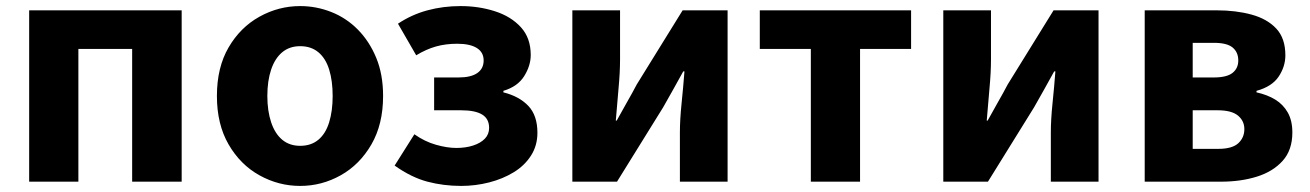

<svg xmlns="http://www.w3.org/2000/svg" viewBox="-20 -598 4312 632"><path d="M76 0V-564H578V0H415V-437H238V0Z M968 14Q897 14 834 -21Q771 -56 732.5 -122.5Q694 -189 694 -282Q694 -376 732.5 -442Q771 -508 834 -543Q897 -578 968 -578Q1021 -578 1070.5 -558.5Q1120 -539 1158 -500.5Q1196 -462 1218.5 -407.5Q1241 -353 1241 -282Q1241 -189 1202.5 -122.5Q1164 -56 1101.5 -21Q1039 14 968 14ZM968 -118Q1004 -118 1028 -138Q1052 -158 1063.5 -195.5Q1075 -233 1075 -282Q1075 -332 1063.5 -369Q1052 -406 1028 -426Q1004 -446 968 -446Q933 -446 909 -426Q885 -406 872.5 -369Q860 -332 860 -282Q860 -233 872.5 -195.5Q885 -158 909 -138Q933 -118 968 -118Z M1498 14Q1440 14 1387 0Q1334 -14 1279 -53L1344 -156Q1378 -132 1415 -121.5Q1452 -111 1482 -111Q1513 -111 1537.5 -119Q1562 -127 1576 -141.5Q1590 -156 1590 -177Q1590 -207 1567 -221Q1544 -235 1498 -235H1409V-343H1489Q1530 -343 1551 -357.5Q1572 -372 1572 -399Q1572 -426 1549.5 -440Q1527 -454 1485 -454Q1447 -454 1415 -445Q1383 -436 1350 -416L1290 -520Q1335 -550 1387 -564Q1439 -578 1496 -578Q1556 -578 1609 -561Q1662 -544 1694.5 -508.5Q1727 -473 1727 -417Q1727 -382 1705.5 -347.5Q1684 -313 1637 -299V-294Q1689 -281 1719 -249.5Q1749 -218 1749 -161Q1749 -119 1728 -86Q1707 -53 1671 -31Q1635 -9 1590 2.5Q1545 14 1498 14Z M1864 0V-564H2021V-402Q2021 -360 2016 -306.5Q2011 -253 2007 -201H2010Q2024 -227 2043.5 -261Q2063 -295 2076 -320L2227 -564H2375V0H2218V-162Q2218 -204 2223.5 -257.5Q2229 -311 2233 -363H2229Q2215 -338 2196 -303.5Q2177 -269 2163 -245L2011 0Z M2649 0V-437H2481V-564H2979V-437H2811V0Z M3085 0V-564H3242V-402Q3242 -360 3237 -306.5Q3232 -253 3228 -201H3231Q3245 -227 3264.5 -261Q3284 -295 3297 -320L3448 -564H3596V0H3439V-162Q3439 -204 3444.5 -257.5Q3450 -311 3454 -363H3450Q3436 -338 3417 -303.5Q3398 -269 3384 -245L3232 0Z M3748 0V-564H3985Q4048 -564 4099.5 -550Q4151 -536 4181 -504Q4211 -472 4211 -416Q4211 -379 4189 -346Q4167 -313 4116 -299V-294Q4152 -286 4178 -270Q4204 -254 4219 -227.5Q4234 -201 4234 -162Q4234 -104 4202 -68.5Q4170 -33 4117 -16.5Q4064 0 3999 0ZM3906 -343H3975Q4018 -343 4037 -358Q4056 -373 4056 -399Q4056 -426 4037.5 -441.5Q4019 -457 3976 -457H3906ZM3906 -108H3990Q4036 -108 4056 -126.5Q4076 -145 4076 -173Q4076 -200 4055 -217.5Q4034 -235 3988 -235H3906Z"/></svg>

Font: Noto Sans KR ExtraBold
Style: Regular
Weight: 800
Designer: Ryoko NISHIZUKA  (kana, bopomofo & ideographs); Paul D. Hunt (Latin, Greek & Cyrillic); Sandoll Communications , Soo-you
Foundry: Adobe
Version: Version 2.004-H2;hotconv 1.0.118;makeotfexe 2.5.65603